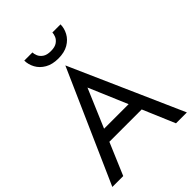

<svg xmlns="http://www.w3.org/2000/svg" viewBox="-262 -1060 1184 1184"><g transform="rotate(-45 330.0 -467.5)"><path d="M172 -935H243Q243 -922 250 -904.5Q257 -887 276 -873.5Q295 -860 330 -860Q365 -860 384 -873.5Q403 -887 410 -904.5Q417 -922 417 -935H488Q488 -901 470.5 -868.5Q453 -836 418 -815.5Q383 -795 330 -795Q278 -795 242.5 -815.5Q207 -836 189.5 -868.5Q172 -901 172 -935ZM560 0 471 -210H189L100 0H5L330 -735L655 0ZM330 -542 223 -290H437Z"/></g></svg>

Font: Von Book
Style: Regular
Weight: 400
Version: Version 4.000; ttfautohint (v1.8.4.7-5d5b)